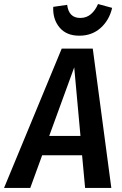

<svg xmlns="http://www.w3.org/2000/svg" viewBox="-60 -932 607 952"><path d="M347 -162H149L90 0H-40L246 -691H400L492 0H362ZM339 -258 308 -598 184 -258ZM204 -898 273 -908Q281 -843 338 -843Q369 -843 391 -862Q413 -881 426 -912L496 -893Q482 -832 439 -793.5Q396 -755 333 -755Q269 -755 235 -796Q201 -837 204 -898Z"/></svg>

Font: Fira Sans Condensed Medium
Style: Italic
Weight: 500
Width: 3
Italic angle: -8°
Designer: bBox Type GmbH & Carrois Corporate GbR & Edenspiekermann AG
Foundry: bBox Type GmbH & Carrois Corporate GbR & Edenspiekermann AG
Version: Version 4.301